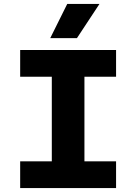

<svg xmlns="http://www.w3.org/2000/svg" viewBox="-20 -951 690 971"><path d="M242 0V-698H407V0ZM82 -698H567V-563H82ZM82 -135H567V0H82ZM234 -758 320 -931H483L369 -758Z"/></svg>

Font: Azeret Mono Thin
Style: Bold
Weight: 700
Version: Version 1.002